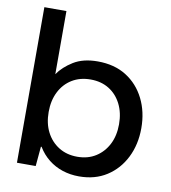

<svg xmlns="http://www.w3.org/2000/svg" viewBox="-81 -775 764 857"><g transform="rotate(10 301.0 -346.5)"><path d="M334 12Q294 12 259 0.5Q224 -11 195.5 -33.5Q167 -56 147 -89H144L136 0H51V-705H151V-419Q175 -454 218.5 -481Q262 -508 328 -508Q404 -508 458 -474Q512 -440 541.5 -381Q571 -322 571 -248Q571 -174 541.5 -115Q512 -56 459 -22Q406 12 334 12ZM311 -73Q359 -73 394.5 -95.5Q430 -118 450 -157Q470 -196 470 -248Q470 -300 450 -339.5Q430 -379 394.5 -401Q359 -423 311 -423Q263 -423 227 -401Q191 -379 171 -339.5Q151 -300 151 -248Q151 -196 171 -157Q191 -118 227 -95.5Q263 -73 311 -73Z"/></g></svg>

Font: DM Sans 9pt 36pt Medium
Style: Regular
Weight: 500
Version: Version 4.004;gftools[0.9.30]